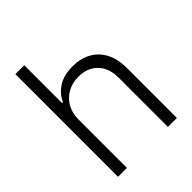

<svg xmlns="http://www.w3.org/2000/svg" viewBox="-205 -845 962 962"><g transform="rotate(-45 276.5 -364.0)"><path d="M130.9 -340.8V0H67.9V-727.5H130.9V-459.5H137.2Q156.2 -502 196.3 -527.3Q236.3 -552.7 298.3 -552.7Q353.5 -552.7 395.5 -530Q437.5 -507.3 461.2 -462.9Q484.9 -418.5 484.9 -353V0H421.4V-349.1Q421.4 -417 383.5 -456.1Q345.7 -495.1 281.7 -495.1Q238.3 -495.1 204.3 -476.3Q170.4 -457.5 150.6 -423.1Q130.9 -388.7 130.9 -340.8Z"/></g></svg>

Font: Inter Tight Light
Style: Regular
Weight: 300
Designer: Rasmus Andersson
Foundry: rsms
Version: Version 3.004